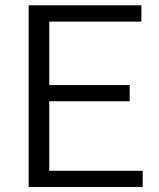

<svg xmlns="http://www.w3.org/2000/svg" viewBox="-20 -724 608 736"><path d="M477.1 -397.9H176.3H168.9V-405.3V-633.8V-641.1H176.3H522V-703.6H89.8V-7.3H526.9V-69.3H176.3H168.9V-76.7V-328.6V-335.9H176.3H477.1Z"/></svg>

Font: Shabnam FD Light
Style: Regular
Weight: 300
Foundry: DejaVu fonts team - Redesigned by Saber Rastikerdar - Based on Vazir font
Version: Version 5.00;October 20, 2019;FontCreator 12.0.0.2547 64-bit